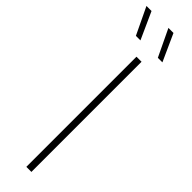

<svg xmlns="http://www.w3.org/2000/svg" viewBox="-365 -928 912 912"><g transform="rotate(45 91.0 -472.0)"><path d="M95 0V-740H129V0ZM170.5 -808 105.5 -944H139.5L201 -808ZM23 -808 -42 -944H-8L53.5 -808Z"/></g></svg>

Font: Encode Sans Th
Style: Regular
Weight: 100
Designer: Multiple Designers
Foundry: Impallari Type
Version: Version 3.002; ttfautohint (v1.8.3) -l 8 -r 50 -G 200 -x 14 